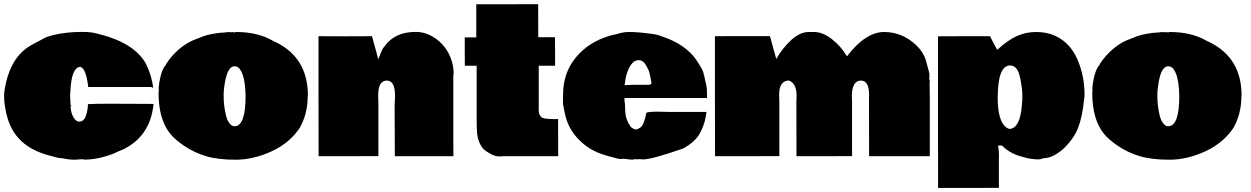

<svg xmlns="http://www.w3.org/2000/svg" viewBox="-20 -761 6100 936"><path d="M383.8 15.1 344.7 17.6Q314.9 17.6 286.1 10.7Q266.6 10.7 233.4 0.5Q122.1 -25.9 67.4 -90.8L58.6 -101.1Q16.1 -155.8 3.4 -248L2 -258.3Q0 -273.9 0 -295.7Q0 -317.4 8.3 -354.5Q39.1 -491.7 137.7 -543.9L203.6 -579.1Q276.9 -605.5 386.2 -605.5Q427.7 -605.5 462.9 -594.7L472.7 -591.8Q472.2 -591.8 472.2 -592.3H473.1Q638.7 -548.3 693.4 -446.8L694.3 -443.4Q718.8 -394 727.1 -333L715.8 -336.9H410.2L407.7 -355Q399.9 -411.1 381.3 -429.7L371.6 -435.5Q328.6 -432.6 323.2 -318.4Q322.8 -302.7 321.8 -299.8L322.3 -284.2L323.7 -255.9Q323.7 -252.4 324.2 -248.5L329.1 -243.7H323.7Q326.2 -207 339.1 -187.5Q352.1 -168 365.2 -168Q390.1 -168 399.4 -198.2Q408.7 -228.5 408.7 -253.4Q446.3 -255.4 522 -255.4H540.5L587.4 -254.9H634.3L728.5 -254.4Q713.4 -97.7 580.6 -32.7Q570.8 -29.3 553.7 -21.5L535.2 -12.7Q457.5 17.1 393.1 17.1Q386.2 17.1 383.8 15.1Z M1481 -295.4Q1480 -290.5 1480 -289.6V-285.6Q1478.5 -205.1 1442.9 -140.6H1443.4Q1393.6 -64.5 1304.4 -23.4Q1215.3 17.6 1128.9 17.6Q1042.5 17.6 985.6 0.7Q928.7 -16.1 880.4 -48.3Q832 -80.6 808.6 -110.4Q752.9 -180.7 752.9 -309.1Q752.9 -313.5 754.4 -316.4V-324.2Q752.9 -326.2 752.9 -328.1L753.9 -333.5H753.4Q762.7 -418.9 789.6 -445.8Q789.6 -451.2 796.4 -458V-457.5L803.7 -469.2Q861.3 -543 935.5 -570.3L952.6 -576.7Q984.9 -592.3 1043 -600.1L1058.6 -601.6Q1062 -602.1 1072.5 -602.5Q1083 -603 1087.4 -604.5L1108.4 -604Q1109.9 -604.5 1111.8 -604.5Q1113.8 -604.5 1116.2 -604L1115.7 -604.5Q1118.7 -603 1124.5 -603Q1126.5 -605 1131.3 -605Q1237.3 -605 1311.5 -561.5L1321.3 -557.1Q1481 -480.5 1481 -295.4ZM1177.2 -292.5Q1175.3 -389.6 1149.4 -423.8Q1138.7 -438 1123.3 -438Q1107.9 -438 1096.2 -420.2Q1084.5 -402.3 1077.4 -364.3Q1070.3 -326.2 1070.3 -296.6Q1070.3 -267.1 1073 -245.8Q1075.7 -224.6 1081.1 -200.9Q1086.4 -177.2 1097.7 -161.4Q1108.9 -145.5 1123 -145.5Q1177.2 -145.5 1177.2 -292.5Z M1662.6 -584 1793.5 -584.5Q1795.9 -574.2 1802.2 -552.2Q1808.6 -530.3 1814.5 -508.3L1823.7 -471.7Q1843.3 -521 1847.7 -526.4L1855.5 -536.1Q1904.8 -605.5 2006.8 -605.5Q2055.2 -605.5 2098.9 -576.4Q2142.6 -547.4 2167 -500.7Q2191.4 -454.1 2191.4 -402.3Q2191.4 -396.5 2189.9 -393.1V-92.8L2190.4 0.5H1904.8L1903.8 -243.7L1905.8 -293.5Q1905.8 -368.2 1866.2 -368.2Q1823.7 -368.2 1823.7 -297.4Q1823.7 -281.7 1824.2 -275.9V-268.6L1824.7 -260.3V0L1679.2 0.5H1533.2L1532.7 -292.5V-584.5Z M2606.4 -243.2 2606 -235.8Q2606 -218.8 2607.2 -210.7Q2608.4 -202.6 2617.2 -191.7Q2626 -180.7 2674.3 -180.7L2687.5 -180.2Q2694.8 -180.2 2700.7 -181.6L2701.2 0.5H2434.1L2417.5 1.5H2412.1Q2394 1.5 2372.6 -10.3Q2351.1 -22 2340.6 -31Q2330.1 -40 2322.8 -54.2Q2309.1 -80.6 2306.4 -106.2Q2303.7 -131.8 2303.7 -169.9V-440.4H2246.1L2245.6 -508.8V-578.6H2301.8V-740.2H2452.6L2603.5 -740.7L2604 -579.6H2685.5L2686 -509.8V-440.4H2606.4Z M3000 -598.6Q3022 -605 3046.9 -605Q3071.8 -605 3094.2 -603L3114.7 -601.1Q3163.1 -596.7 3189 -589.8V-590.3L3199.2 -585.9Q3301.8 -554.2 3358.9 -489.3V-489.7Q3372.1 -474.1 3391.4 -442.6Q3410.6 -411.1 3410.6 -398.9L3414.6 -385.7L3417 -371.6Q3426.3 -338.9 3426.3 -316.9Q3426.3 -294.9 3426.8 -283.2H3024.4V-267.1Q3027.3 -255.9 3027.3 -243.7Q3027.3 -231.4 3027.6 -224.4Q3027.8 -217.3 3028.8 -210.7Q3029.8 -204.1 3030 -200Q3030.3 -195.8 3032.2 -190.2Q3034.2 -184.6 3034.4 -182.6Q3034.7 -180.7 3037.4 -174.8Q3040 -168.9 3041.7 -163.8Q3043.5 -158.7 3048.3 -153.8V-154.3L3053.7 -144Q3063 -133.8 3079.1 -129.4Q3106 -135.3 3115.5 -157.2Q3125 -179.2 3131.3 -211.9Q3148.9 -216.8 3181.2 -216.8L3243.7 -215.3H3423.8Q3418 -155.8 3388.7 -106H3389.2Q3363.8 -65.9 3310.1 -37.1Q3158.2 16.1 3115.2 16.1Q3107.4 16.1 3102.5 15.1H3091.3L3086.9 15.6H3082.5Q3078.6 15.6 3072.8 14.6Q3067.9 17.6 3061 17.6L3018.6 12.7Q3015.1 14.2 3004.6 14.2Q2994.1 14.2 2949.7 1V1.5L2938 -2L2926.3 -5.9Q2853 -27.3 2800.8 -81.3Q2748.5 -135.3 2733.9 -207Q2732.4 -215.8 2728.5 -233.6Q2724.6 -251.5 2724.6 -257.8V-281.2Q2724.6 -289.6 2725.1 -293.9V-301.3Q2725.1 -404.8 2786.6 -480.2Q2848.1 -555.7 2951.7 -586.4L2963.4 -589.8Q2989.3 -594.2 3000.5 -599.1ZM3146 -347.7 3156.2 -354Q3147.9 -406.7 3140.6 -421.6Q3133.3 -436.5 3126.5 -447.3Q3113.8 -467.8 3093 -467.8Q3072.3 -467.8 3057.6 -447.3Q3031.7 -411.1 3024.9 -345.7Q3056.2 -347.7 3082.5 -347.7Z M4108.9 -486.3Q4199.7 -605 4290 -605Q4380.4 -605 4449.2 -538.1Q4482.9 -504.9 4494.6 -464.4L4498 -451.2Q4511.2 -405.3 4511.2 -394.3Q4511.2 -383.3 4509.3 -376.5Q4512.7 -373.5 4512.7 -367.7L4511.7 -348.6Q4512.7 -313.5 4512.7 -299.3V0.5H4216.8L4216.3 -286.6L4216.8 -297.4Q4216.8 -368.2 4177.2 -368.2Q4132.8 -368.2 4132.8 -290L4133.8 -256.3V0L3998 0.5H3862.8L3862.3 -261.7L3863.3 -293.5Q3863.3 -356.9 3824.2 -368.7Q3778.3 -366.2 3778.3 -297.9L3779.3 -268.6V0L3622.1 0.5H3465.8L3465.3 -293V-584.5L3599.1 -585H3733.4L3736.8 -573.2Q3754.9 -509.3 3764.2 -473.6Q3795.9 -528.3 3838.1 -566.7Q3880.4 -605 3922.4 -605Q3935.5 -605 3948.7 -605Q3991.2 -605 4035.6 -570.1Q4080.1 -535.2 4108.9 -486.3Z M4552.7 -584 4678.7 -584.5H4806.2Q4815.4 -565.4 4822.8 -552.2L4841.3 -518.1Q4893.1 -565.4 4936.8 -585.2Q4980.5 -605 5032.2 -605Q5084 -605 5125 -585.9Q5197.3 -552.2 5232.2 -471.7Q5267.1 -391.1 5267.1 -299.8Q5267.1 -288.1 5265.1 -278.3Q5257.3 -193.4 5235.6 -137.5Q5213.9 -81.5 5159.2 -31.2V-31.7Q5110.4 10.3 5066.4 10.3Q5053.7 16.1 5040.8 16.1Q5027.8 16.1 5004.6 12.9Q4981.4 9.8 4974.1 5.9Q4906.2 -8.8 4864.3 -51.8L4845.7 -51.3Q4850.1 -23.4 4850.1 -3.4L4849.6 5.4V154.8L4701.2 155.3H4553.2L4552.7 -214.4ZM4961.4 -245.6 4963.9 -276.4Q4963.4 -276.9 4963.4 -278.3Q4963.4 -279.8 4963.9 -280.8V-289.1Q4963.9 -313 4961.9 -328.6L4959 -349.1Q4958 -354 4953.6 -378.9Q4941.9 -441.9 4904.3 -441.9Q4843.8 -441.9 4843.8 -282.7Q4843.8 -195.3 4870.6 -155.3Q4883.3 -136.7 4901.9 -132.3Q4952.6 -136.7 4961.4 -245.6Z M6032.7 -295.4Q6031.7 -290.5 6031.7 -289.6V-285.6Q6030.3 -205.1 5994.6 -140.6H5995.1Q5945.3 -64.5 5856.2 -23.4Q5767.1 17.6 5680.7 17.6Q5594.2 17.6 5537.4 0.7Q5480.5 -16.1 5432.1 -48.3Q5383.8 -80.6 5360.4 -110.4Q5304.7 -180.7 5304.7 -309.1Q5304.7 -313.5 5306.2 -316.4V-324.2Q5304.7 -326.2 5304.7 -328.1L5305.7 -333.5H5305.2Q5314.5 -418.9 5341.3 -445.8Q5341.3 -451.2 5348.1 -458V-457.5L5355.5 -469.2Q5413.1 -543 5487.3 -570.3L5504.4 -576.7Q5536.6 -592.3 5594.7 -600.1L5610.4 -601.6Q5613.8 -602.1 5624.3 -602.5Q5634.8 -603 5639.2 -604.5L5660.2 -604Q5661.6 -604.5 5663.6 -604.5Q5665.5 -604.5 5668 -604L5667.5 -604.5Q5670.4 -603 5676.3 -603Q5678.2 -605 5683.1 -605Q5789.1 -605 5863.3 -561.5L5873 -557.1Q6032.7 -480.5 6032.7 -295.4ZM5729 -292.5Q5727.1 -389.6 5701.2 -423.8Q5690.4 -438 5675 -438Q5659.7 -438 5647.9 -420.2Q5636.2 -402.3 5629.2 -364.3Q5622.1 -326.2 5622.1 -296.6Q5622.1 -267.1 5624.8 -245.8Q5627.4 -224.6 5632.8 -200.9Q5638.2 -177.2 5649.4 -161.4Q5660.6 -145.5 5674.8 -145.5Q5729 -145.5 5729 -292.5Z"/></svg>

Font: Bowlby One
Style: Regular
Weight: 400
Designer: vernon adams
Foundry: vernon adams
Version: Version 1.001